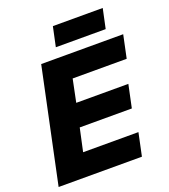

<svg xmlns="http://www.w3.org/2000/svg" viewBox="-158 -1009 989 1122"><g transform="rotate(-20 336.0 -447.5)"><path d="M276 -773H586L612 -895H302ZM12 0H530L560 -142H216L247 -285H571L601 -427H277L306 -568H642L672 -710H162Z"/></g></svg>

Font: Geist ExtraBold
Style: Italic
Weight: 800
Italic angle: -12°
Designer: Basement.studio, Andrés Briganti, Mateo Zaragoza
Foundry: Basement.studio, Vercel, Andrés Briganti, Guido Ferreyra, Mateo Zaragoza
Version: Version 1.500